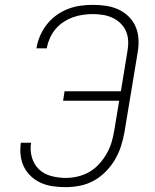

<svg xmlns="http://www.w3.org/2000/svg" viewBox="-20 -763 640 791"><path d="M251 8Q225 8 199 4.5Q173 1 150 -9Q127 -19 108.5 -36Q90 -53 79 -75Q68 -97 65 -123Q62 -149 66 -175H108Q103 -144 111.5 -114.5Q120 -85 140.5 -65.5Q161 -46 190.5 -38Q220 -30 251 -30Q276 -30 301 -36Q326 -42 348.5 -55Q371 -68 389 -88Q407 -108 420 -131Q433 -154 440 -178Q447 -202 451 -227L471 -348H240L246 -387H478L505 -552Q509 -574 508 -595Q507 -616 499 -634.5Q491 -653 476.5 -667Q462 -681 444 -689.5Q426 -698 405 -701.5Q384 -705 363 -705Q342 -705 321.5 -702Q301 -699 281 -692Q261 -685 242 -672.5Q223 -660 209 -643.5Q195 -627 186 -607Q177 -587 173 -567Q173 -566 173 -565.5Q173 -565 173 -564H130Q130 -565 130.5 -566Q131 -567 131 -568Q135 -593 146 -617.5Q157 -642 174 -663.5Q191 -685 213.5 -701Q236 -717 261 -726.5Q286 -736 311.5 -739.5Q337 -743 363 -743Q390 -743 417 -739Q444 -735 468 -724Q492 -713 510.5 -694.5Q529 -676 539 -652.5Q549 -629 550.5 -601.5Q552 -574 547 -546L493 -220Q488 -191 479 -162.5Q470 -134 454.5 -107Q439 -80 416.5 -57Q394 -34 367 -19Q340 -4 310 2Q280 8 251 8Z"/></svg>

Font: Iosevka SS04 XLt Ex
Style: Italic
Weight: 200
Width: 7
Italic angle: -9°
Monospace: yes
Designer: Belleve Invis
Foundry: Belleve Invis
Version: Version 19.0.0; ttfautohint (v1.8.4)